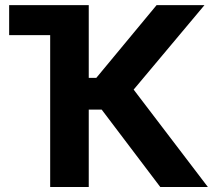

<svg xmlns="http://www.w3.org/2000/svg" viewBox="-20 -748 889 768"><path d="M621.1 0Q562.5 -77.1 386.7 -309.6Q374 -309.6 335 -309.6Q335 -232.4 335 0Q295.9 0 180.7 0Q180.7 -151.4 180.7 -607.4Q139.6 -607.4 16.6 -607.4Q16.6 -637.7 16.6 -727.5Q95.7 -727.5 335 -727.5Q335 -654.3 335 -436.5Q341.8 -436.5 365.2 -436.5Q425.8 -509.8 606.4 -727.5Q654.3 -727.5 797.9 -727.5Q726.6 -642.6 514.6 -389.6Q588.9 -292 811.5 0Q763.7 0 621.1 0Z"/></svg>

Font: DeepSea
Style: Bold
Weight: 700
Designer: Stem
Version: Version 3.019;git-0a5106e0b